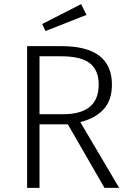

<svg xmlns="http://www.w3.org/2000/svg" viewBox="-20 -908 630 928"><path d="M308 -307H171V0H111V-685H277Q521 -685 521 -499Q521 -425 482 -381Q443 -337 368 -318L556 0H485ZM285 -356Q457 -356 457 -499Q457 -569 414 -602.5Q371 -636 275 -636H171V-356ZM398 -836 200 -758 184 -792 372 -888Z"/></svg>

Font: Fira Sans Light
Style: Regular
Weight: 300
Designer: bBox Type GmbH & Carrois Corporate GbR & Edenspiekermann AG
Foundry: bBox Type GmbH & Carrois Corporate GbR & Edenspiekermann AG
Version: Version 4.301